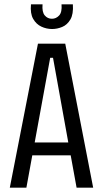

<svg xmlns="http://www.w3.org/2000/svg" viewBox="-20 -860 472 880"><path d="M25 0 154 -660H279L407 0H331L304 -148H128L101 0ZM210 -595 139 -207H293L223 -595ZM122 -840H175Q172 -805 185 -789.5Q198 -774 218 -774Q237 -774 251 -789Q265 -804 262 -840H314Q317 -795 302.5 -770.5Q288 -746 265 -736.5Q242 -727 219 -727Q193 -727 169.5 -738Q146 -749 132 -773.5Q118 -798 122 -840Z"/></svg>

Font: Bricolage Grotesque 10pt Condensed Light
Style: Regular
Weight: 300
Width: 3
Designer: Mathieu Triay
Foundry: Atelier Triay
Version: Version 1.000; ttfautohint (v1.8.4.7-5d5b);gftools[0.9.32]